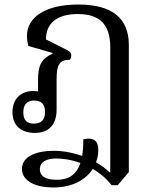

<svg xmlns="http://www.w3.org/2000/svg" viewBox="-20 -578 684 848"><path d="M473 240H500L549 182V-379C549 -498 475 -558 326 -558C185 -558 99 -505 99 -419C99 -406 101 -391 105 -375L212 -344V-341C164 -319 148 -290 148 -228V-174C141 -175 133 -176 125 -176C75 -176 35 -143 35 -83C35 -25 72 9 133 9C196 9 230 -27 230 -95V-230C230 -293 244 -314 288 -314C292 -318 295 -325 295 -333C295 -342 290 -350 280 -355L183 -404C183 -476 233 -516 323 -516C422 -516 467 -469 467 -368V183H464C447 167 427 152 404 139C411 121 414 103 414 85C414 48 400 27 348 37C348 66 346 91 343 111C302 96 258 88 216 88C153 88 77 107 77 168C77 223 139 250 215 250C303 250 360 214 390 168C419 185 448 208 473 240ZM130 -32C98 -32 83 -48 83 -82C83 -116 99 -134 131 -134C163 -134 179 -117 179 -83C179 -49 162 -32 130 -32ZM156 170C156 139 182 122 229 122C253 122 292 126 335 142C313 207 267 216 230 216C180 216 156 199 156 170Z"/></svg>

Font: Noto Serif Thai
Style: Regular
Weight: 400
Designer: Monotype Design Team
Foundry: Monotype Imaging Inc.
Version: Version 1.901